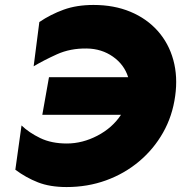

<svg xmlns="http://www.w3.org/2000/svg" viewBox="-20 -738 732 776"><path d="M151 -274 178 -426H498Q482 -477 436.5 -509Q391 -541 331 -542Q264 -543 210 -518.5Q156 -494 116 -470L139 -649Q185 -680 237.5 -699Q290 -718 358 -718Q441 -718 507 -690.5Q573 -663 617.5 -613Q662 -563 680.5 -495.5Q699 -428 688 -350Q677 -269 639 -202Q601 -135 542 -85.5Q483 -36 408.5 -9Q334 18 249 18Q182 18 133.5 -1Q85 -20 42 -52L67 -231Q97 -202 142.5 -180Q188 -158 250 -158Q313 -158 373.5 -189.5Q434 -221 469 -274Z"/></svg>

Font: Jost* Heavy
Style: Italic
Weight: 800
Italic angle: -10°
Version: Version 3.7